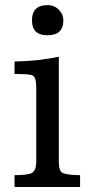

<svg xmlns="http://www.w3.org/2000/svg" viewBox="-20 -748 365 768"><path d="M169.9 -727.5Q197.3 -727.5 215.8 -708.5Q233.4 -690.9 233.4 -666.5Q233.4 -606.9 169.9 -606.9Q107.9 -606.9 107.9 -666.5Q107.9 -727.5 169.9 -727.5ZM300.3 0H38.1V-47.4Q81.1 -47.4 100.1 -53.2Q125 -59.6 125 -101.1V-399.9Q125 -440.9 108.4 -447.3Q95.2 -452.1 38.1 -452.1V-502Q130.4 -503.4 215.3 -521V-101.1Q215.3 -62 231.4 -55.7Q251.5 -47.4 300.3 -47.4Z"/></svg>

Font: DYmingA
Style: SemiBold
Weight: 400
Designer: Ichiten Fonts Project, New YuGong
Version: Version 1.00;July 13, 2021;FontCreator 13.0.0.2613 64-bit